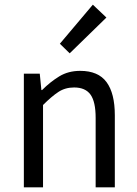

<svg xmlns="http://www.w3.org/2000/svg" viewBox="-20 -801 587 821"><path d="M82 0V-486H150L157 -416H160Q195 -451 233.5 -474.5Q272 -498 323 -498Q400 -498 435.5 -450Q471 -402 471 -308V0H389V-297Q389 -366 367 -396.5Q345 -427 297 -427Q259 -427 230 -408Q201 -389 164 -352V0ZM278 -573 236 -614 377 -781 435 -726Z"/></svg>

Font: Source Sans Pro
Style: Regular
Weight: 400
Designer: Paul D. Hunt
Foundry: Adobe Systems Incorporated
Version: Version 2.021;PS 2.000;hotconv 1.0.86;makeotf.lib2.5.63406